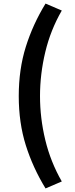

<svg xmlns="http://www.w3.org/2000/svg" viewBox="-20 -853 418 1075"><path d="M235 202Q164 86 124.5 -39.5Q85 -165 85 -315Q85 -465 124.5 -591Q164 -717 235 -833L326 -794Q263 -685 233.5 -561.5Q204 -438 204 -315Q204 -192 233.5 -69.5Q263 53 326 163Z"/></svg>

Font: Source Han Sans
Style: Bold
Weight: 700
Designer: Ryoko NISHIZUKA Ë•øÂ°öÊ∂ºÂ≠ê (kana, bopomofo & ideographs); Paul D. Hunt (Latin, Greek & Cyrillic); Sandoll Communicatio
Foundry: Adobe
Version: Version 2.004;hotconv 1.0.118;makeotfexe 2.5.65603